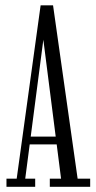

<svg xmlns="http://www.w3.org/2000/svg" viewBox="-20 -722 372 742"><path d="M5 0V-31.5H44.5L137 -701.5H185L280 -31.5H328.5V0H172.5V-31.5H216L147.5 -568.5L77.5 -31.5H116V0ZM83.5 -164V-194H210.5V-164Z"/></svg>

Font: Imbue Light
Style: Regular
Weight: 300
Designer: Tyler Finck
Foundry: Etcetera Type Company
Version: Version 1.102